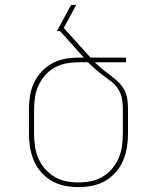

<svg xmlns="http://www.w3.org/2000/svg" viewBox="-20 -755 640 783"><path d="M300 8Q272 8 244 2.5Q216 -3 191.5 -17Q167 -31 148 -52.5Q129 -74 118 -100Q107 -126 102.5 -154Q98 -182 98 -210V-310Q98 -338 102.5 -365.5Q107 -393 119 -418Q131 -443 150 -463.5Q169 -484 193.5 -497Q218 -510 245 -515Q272 -520 300 -520H322L225 -628H212L270 -735H291L240 -641L349 -520H494V-501H367Q381 -486 397 -473.5Q413 -461 429.5 -448.5Q446 -436 461 -422Q476 -408 486 -390Q496 -372 499 -351.5Q502 -331 502 -310V-210Q502 -182 497.5 -154Q493 -126 482 -100Q471 -74 452 -52.5Q433 -31 408.5 -17Q384 -3 356 2.5Q328 8 300 8ZM300 -11Q326 -11 351 -16Q376 -21 398 -34Q420 -47 437 -67Q454 -87 464 -110.5Q474 -134 477.5 -159Q481 -184 481 -210V-310Q481 -331 477.5 -351.5Q474 -372 463 -390Q452 -408 435.5 -421Q419 -434 402 -446.5Q385 -459 369.5 -472.5Q354 -486 339 -501H300Q275 -501 250.5 -496.5Q226 -492 204 -480Q182 -468 165 -449Q148 -430 137.5 -407.5Q127 -385 123 -360Q119 -335 119 -310V-210Q119 -184 122.5 -159Q126 -134 136 -110.5Q146 -87 163 -67Q180 -47 202 -34Q224 -21 249 -16Q274 -11 300 -11Z"/></svg>

Font: Iosevka HT Thin Extended
Style: Regular
Weight: 100
Width: 7
Monospace: yes
Designer: Belleve Invis
Foundry: Belleve Invis
Version: Version 32.3.0; ttfautohint (v1.8.4)